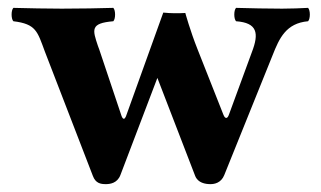

<svg xmlns="http://www.w3.org/2000/svg" viewBox="-20 -456 817 488"><path d="M482 -331C463 -379 451 -423 451 -423C433 -422 414 -422 395 -424L300 -160C297 -153 293 -151 289 -161L232 -331C231 -334 230 -336 229 -339C215 -381 209 -397 268 -402C274 -408 274 -430 268 -436C231 -435 188 -434 137 -434C102 -434 51 -435 14 -436C8 -430 8 -408 14 -402C72 -395 75 -376 94 -325L216 -9C223 10 236 12 249 12C259 12 278 10 286 -11L380 -258L476 -9C483 9 502 12 515 12C525 12 542 9 550 -11L673 -316C690 -359 707 -397 763 -402C769 -408 769 -430 763 -436C741 -435 723 -434 697 -434C660 -434 617 -435 580 -436C574 -430 574 -408 580 -402C634 -398 639 -372 620 -323L562 -165C558 -153 552 -154 548 -164Z"/></svg>

Font: Libertinus Serif
Style: Bold
Weight: 700
Designer: Philipp H. Poll, Khaled Hosny
Foundry: Caleb Maclennan
Version: Version 7.050;RELEASE